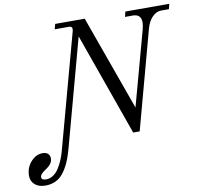

<svg xmlns="http://www.w3.org/2000/svg" viewBox="-232 -816 1215 1163"><g transform="rotate(-10 375.0 -235.0)"><path d="M309.1 -612.8 129.9 47.9Q104 143.6 63.2 192.9Q22.5 242.2 -44.9 242.2Q-86.4 242.2 -110.1 221.2Q-133.8 200.2 -133.8 167Q-133.8 118.2 -102.3 82Q-70.8 45.9 -28.8 45.9Q-7.8 45.9 3.7 56.6Q15.1 67.4 15.1 85Q15.1 100.6 7.1 113.8Q-1 127 -12.5 135.5Q-23.9 144 -35.4 151.9Q-46.9 159.7 -54.9 168.7Q-63 177.7 -63 188Q-63 206.1 -35.2 206.1Q-11.2 206.1 9.5 191.9Q30.3 177.7 44.9 154.1Q59.6 130.4 69.6 106.4Q79.6 82.5 86.9 56.2L279.8 -652.8Q280.8 -656.7 280.8 -664.1Q280.8 -680.2 261.2 -680.2H173.8L182.1 -711.9H363.8L573.2 -128.9L698.2 -585.9Q705.1 -614.3 705.1 -628.9Q705.1 -680.2 653.8 -680.2H606L613.8 -711.9H883.8L876 -680.2H828.1Q798.8 -680.2 773.7 -654.8Q748.5 -629.4 736.8 -585.9L573.2 18.1H533.2Z"/></g></svg>

Font: Flanker Steampunk
Style: Italic
Weight: 400
Italic angle: -12°
Designer: Alexey Kryukov, Leonardo Di Lena
Foundry: Alexey Kryukov, Leonardo Di Lena
Version: 1.210